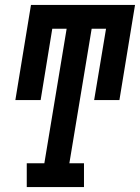

<svg xmlns="http://www.w3.org/2000/svg" viewBox="-20 -755 565 775"><path d="M88 0V-96H159L249 -639H191L144 -351H42L105 -735H525L462 -351H360L408 -639H350L260 -96H319V0Z"/></svg>

Font: Iosevka Gothic
Style: Bold Italic
Weight: 700
Italic angle: -9°
Monospace: yes
Designer: Belleve Invis
Foundry: Belleve Invis
Version: Version 15.5.1; ttfautohint (v1.8.4)